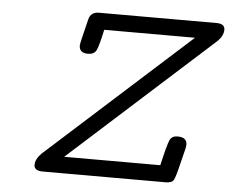

<svg xmlns="http://www.w3.org/2000/svg" viewBox="-47 -665 864 719"><g transform="rotate(5 385.0 -305.5)"><path d="M127.9 -65.9 663.1 -548.8H321.8Q308.6 -486.8 300.3 -470.5Q292 -454.1 269 -454.1Q235.8 -454.1 235.8 -482.9Q235.8 -490.7 258.8 -582Q265.6 -610.8 296.9 -610.8H738.8Q769.5 -610.8 770 -588.9Q770 -565.9 749 -544.9L213.9 -62H575.2Q593.3 -141.1 601.1 -158Q608.9 -174.8 629.9 -174.8H631.8Q666 -174.8 666 -146Q666 -143.1 664.1 -132.8Q659.2 -111.8 650.9 -80.1Q637.7 -23.9 630.9 -12Q624 0 601.1 0H139.2Q106 0 106 -22Q106 -43.9 127.9 -65.9Z"/></g></svg>

Font: CMU Typewriter Text Variable Width
Style: Italic
Weight: 500
Italic angle: -14.04°
Version: Version 0.7.0